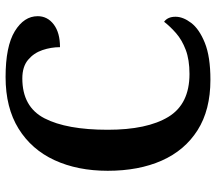

<svg xmlns="http://www.w3.org/2000/svg" viewBox="-63 -701 774 688"><g transform="rotate(-90 324.0 -357.0)"><path d="M382 10Q274 10 201.5 -36Q129 -82 92.5 -164.5Q56 -247 56 -358Q56 -466 94 -548.5Q132 -631 207 -677.5Q282 -724 392 -724Q502 -724 556 -691Q610 -658 610 -609Q610 -574 580.5 -551.5Q551 -529 499 -529Q499 -561 488.5 -592Q478 -623 453.5 -643.5Q429 -664 387 -664Q285 -664 244 -584.5Q203 -505 203 -358Q203 -217 249 -141Q295 -65 403 -65Q454 -65 489.5 -78.5Q525 -92 549 -113Q573 -134 590 -156Q608 -143 608 -115Q608 -88 586 -59Q564 -30 514.5 -10Q465 10 382 10Z"/></g></svg>

Font: Noto Serif Malayalam SemiBold
Style: Regular
Weight: 600
Designer: Indian type Foundry, Jelle Bosma, Monotype Design Team
Foundry: Monotype Imaging Inc.
Version: Version 2.104; ttfautohint (v1.8.4.7-5d5b)